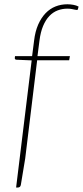

<svg xmlns="http://www.w3.org/2000/svg" viewBox="-20 -730 378 876"><path d="M149.5 -455 95 -7 75 114Q72.5 125.5 61.5 125.5H53.5L124.5 -454.5L55 -457.5Q47.5 -458 47.5 -465L48.5 -474H126.5L135.5 -544.5Q140.5 -586.5 154.2 -617.8Q168 -649 188 -669.8Q208 -690.5 233.2 -700.5Q258.5 -710.5 287.5 -710.5Q300.5 -710.5 314.5 -708Q328.5 -705.5 338.5 -700L335.5 -688Q334.5 -684.5 331.2 -684.5Q328 -684.5 322 -685.8Q316 -687 307.5 -688.8Q299 -690.5 287.5 -690.5Q264 -690.5 243 -682.5Q222 -674.5 205.2 -657Q188.5 -639.5 176.8 -611.8Q165 -584 160 -544L151 -474H299L295.5 -455Z"/></svg>

Font: Lato Thin
Style: Italic
Weight: 200
Italic angle: -7°
Designer: Lukasz Dziedzic
Foundry: tyPoland Lukasz Dziedzic
Version: Version 2.007; 2014-02-27